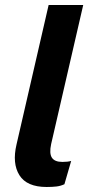

<svg xmlns="http://www.w3.org/2000/svg" viewBox="-20 -738 356 766"><path d="M166 8Q87 8 57.5 -39Q28 -86 46 -162L174 -718H312L184 -163Q176 -126 187 -109Q198 -92 229 -92Q251 -92 264 -96L237 -3Q222 4 205.5 6Q189 8 166 8Z"/></svg>

Font: Kantumruy Pro SemiBold
Style: Italic
Weight: 600
Italic angle: -13°
Version: Version 1.002